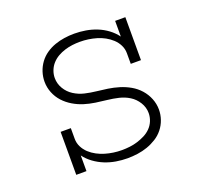

<svg xmlns="http://www.w3.org/2000/svg" viewBox="-99 -640 798 760"><g transform="rotate(-20 300.0 -260.0)"><path d="M316 8Q292 8 268 4Q244 0 221.5 -9Q199 -18 179 -32.5Q159 -47 145 -66V0H102V-181H145V-136Q145 -118 153 -102Q161 -86 174 -74Q187 -62 203 -53.5Q219 -45 236 -40Q253 -35 270.5 -32.5Q288 -30 306 -30Q322 -30 339 -32Q356 -34 372 -39Q388 -44 403 -51.5Q418 -59 430 -71Q442 -83 448.5 -99Q455 -115 455 -132Q455 -156 442 -177Q429 -198 409 -210.5Q389 -223 365.5 -228.5Q342 -234 318.5 -236.5Q295 -239 271 -242.5Q247 -246 224.5 -253Q202 -260 181 -272.5Q160 -285 144 -302.5Q128 -320 119 -342.5Q110 -365 110 -389Q110 -410 116.5 -430Q123 -450 135.5 -467Q148 -484 165.5 -496Q183 -508 203 -515Q223 -522 243.5 -525Q264 -528 285 -528Q309 -528 333 -524Q357 -520 379.5 -511Q402 -502 421.5 -487.5Q441 -473 455 -454V-520H498V-339H455V-384Q455 -402 447 -418Q439 -434 426 -446Q413 -458 397.5 -466.5Q382 -475 365 -480Q348 -485 330.5 -487.5Q313 -490 295 -490Q279 -490 263 -488Q247 -486 231 -481Q215 -476 201 -468Q187 -460 176 -448Q165 -436 159 -420.5Q153 -405 153 -389Q153 -365 165.5 -344Q178 -323 198.5 -310Q219 -297 242.5 -291.5Q266 -286 289.5 -283.5Q313 -281 336.5 -277.5Q360 -274 383 -267Q406 -260 427 -248Q448 -236 464 -218Q480 -200 489 -177.5Q498 -155 498 -131Q498 -110 491 -89.5Q484 -69 470.5 -52Q457 -35 438.5 -23.5Q420 -12 400 -5Q380 2 358.5 5Q337 8 316 8Z"/></g></svg>

Font: Iosevka Etoile Extralight
Style: Regular
Weight: 200
Designer: Belleve Invis
Foundry: Belleve Invis
Version: Version 22.1.2; ttfautohint (v1.8.4)